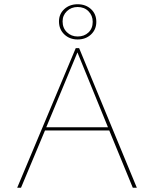

<svg xmlns="http://www.w3.org/2000/svg" viewBox="-20 -885 726 905"><path d="M258 -784Q258 -819 283 -842Q308 -865 346 -865Q384 -865 409 -842Q434 -819 434 -782Q434 -746 409 -722.5Q384 -699 346 -699Q308 -699 283 -723Q258 -747 258 -784ZM346 -852Q316 -852 295.5 -832.5Q275 -813 275 -784Q275 -753 295.5 -733Q316 -713 346 -713Q377 -713 397 -732Q417 -751 417 -782Q417 -812 397 -832Q377 -852 346 -852ZM606 0 495 -270H192L79 0H61L337 -658H353L625 0ZM198 -285H489L345 -638Z"/></svg>

Font: EauTestSC Thin
Style: Regular
Weight: 250
Designer: Christian Thalmann (Catharsis Fonts)
Version: Version 0.001;PS 000.001;hotconv 1.0.88;makeotf.lib2.5.64775